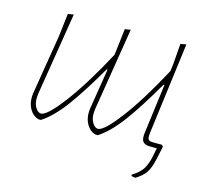

<svg xmlns="http://www.w3.org/2000/svg" viewBox="-90 -562 885 811"><g transform="rotate(15 352.5 -156.0)"><path d="M137 -455 78 -90 77 -75Q76 -50 87 -32.5Q98 -15 111 -15Q137 -15 202.5 -101.5Q268 -188 347 -335L349 -350L361 -451L386 -455L327 -90L326 -75Q325 -50 336 -32.5Q347 -15 360 -15Q386 -15 450.5 -100Q515 -185 593 -330L597 -362L604 -452L629 -456L577 -53Q575 -33 579.5 -26.5Q584 -20 601 -20H639L645 -13L633 43Q624 84 610.5 104.5Q597 125 566 144L549 141L548 135Q578 117 592 96.5Q606 76 614 40L622 0H594Q569 0 560.5 -11.5Q552 -23 556 -52L584 -267H580Q515 -155 465.5 -88Q416 -21 367 11H356Q332 4 318 -19.5Q304 -43 305 -74L306 -87L335 -267H331Q266 -155 216.5 -88Q167 -21 118 11H107Q83 4 69 -19.5Q55 -43 56 -74L57 -87L100 -350L112 -451Z"/></g></svg>

Font: Alegreya Sans Thin
Style: Italic
Weight: 100
Italic angle: -7°
Designer: Juan Pablo del Peral
Foundry: Huerta Tipografica
Version: Version 2.007